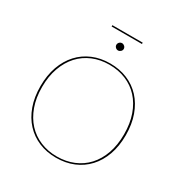

<svg xmlns="http://www.w3.org/2000/svg" viewBox="-210 -1092 1204 1261"><g transform="rotate(30 392.0 -462.0)"><path d="M68.5 0ZM715.5 -350Q715.5 -267 691.8 -201Q668 -135 625.2 -88.8Q582.5 -42.5 523 -17.8Q463.5 7 391.5 7Q320 7 260.8 -17.8Q201.5 -42.5 158.8 -88.8Q116 -135 92.2 -201Q68.5 -267 68.5 -350Q68.5 -432.5 92.2 -498.8Q116 -565 158.8 -611.5Q201.5 -658 260.8 -683Q320 -708 391.5 -708Q463.5 -708 523 -683.2Q582.5 -658.5 625.2 -612Q668 -565.5 691.8 -499.2Q715.5 -433 715.5 -350ZM702.5 -350Q702.5 -431.5 679.8 -496Q657 -560.5 616 -605.5Q575 -650.5 517.8 -674.2Q460.5 -698 391.5 -698Q323.5 -698 266.5 -674.2Q209.5 -650.5 168.2 -605.5Q127 -560.5 103.8 -496Q80.5 -431.5 80.5 -350Q80.5 -268.5 103.8 -204.2Q127 -140 168.2 -95.2Q209.5 -50.5 266.5 -26.8Q323.5 -3 391.5 -3Q460.5 -3 517.8 -26.8Q575 -50.5 616 -95.2Q657 -140 679.8 -204.2Q702.5 -268.5 702.5 -350ZM277.5 -932.5H507.5V-922.5H277.5ZM420.5 -834Q420.5 -823.5 411.8 -815.2Q403 -807 392.5 -807Q381 -807 372.8 -815.2Q364.5 -823.5 364.5 -834Q364.5 -845.5 372.8 -853.8Q381 -862 392.5 -862Q403 -862 411.8 -853.8Q420.5 -845.5 420.5 -834Z"/></g></svg>

Font: Lato Hairline
Style: Regular
Weight: 100
Designer: Lukasz Dziedzic
Foundry: tyPoland Lukasz Dziedzic
Version: Version 2.007; 2014-02-27